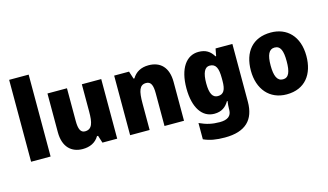

<svg xmlns="http://www.w3.org/2000/svg" viewBox="-107 -1121 2944 1721"><g transform="rotate(-15 1364.5 -260.0)"><path d="M241 0V-760H60V0Z M859 -553H679V-300C679 -197 665 -138 598 -138C557 -138 541 -176 541 -249V-553H360V-193C360 -56 434 10 538 10C603 10 658 -14 690 -69H700L722 0H859Z M1300 -563C1229 -563 1179 -534 1148 -482H1140L1117 -553H979V0H1160V-246C1160 -362 1176 -415 1238 -415C1283 -415 1298 -377 1298 -304V0H1479V-360C1479 -497 1408 -563 1300 -563Z M1763 -563C1650 -563 1575 -459 1575 -275C1575 -93 1648 10 1759 10C1828 10 1868 -22 1896 -70H1902C1898 -46 1896 -18 1896 1V10C1896 68 1858 95 1787 95C1714 95 1663 82 1599 53V204C1656 230 1716 240 1796 240C1988 240 2076 150 2076 -17V-553H1920L1907 -485H1901C1871 -535 1831 -563 1763 -563ZM1828 -418C1887 -418 1905 -372 1905 -281V-256C1905 -174 1885 -135 1830 -135C1782 -135 1758 -177 1758 -272C1758 -369 1782 -418 1828 -418Z M2689 -278C2689 -461 2583 -563 2434 -563C2265 -563 2174 -452 2174 -278C2174 -107 2272 10 2431 10C2602 10 2689 -109 2689 -278ZM2357 -277C2357 -375 2380 -424 2432 -424C2487 -424 2506 -375 2506 -278C2506 -180 2487 -129 2433 -129C2379 -129 2357 -181 2357 -277Z"/></g></svg>

Font: Noto Sans Devanagari UI SemiCondensed Black
Style: Regular
Weight: 900
Width: 4
Designer: Jelle Bosma - Monotype Design Team
Foundry: Monotype Imaging Inc.
Version: Version 2.004